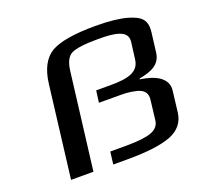

<svg xmlns="http://www.w3.org/2000/svg" viewBox="-116 -794 984 928"><g transform="rotate(-20 376.5 -329.5)"><path d="M576 -343 577 -347C642 -359 688 -379 695 -439L707 -536C715 -600 689 -623 625 -642C586 -653 532 -659 462 -659C353 -659 277 -646 234 -621C191 -595 165 -546 156 -474L98 0H213L274 -494C279 -537 292 -565 315 -577C338 -589 384 -595 454 -595C539 -595 606 -586 599 -528L588 -442C581 -379 524 -365 436 -365H360L352 -304H433C487 -304 504 -304 544 -295C579 -286 596 -267 591 -231L579 -130C576 -106 561 -89 535 -79C508 -69 465 -64 404 -64H323L315 0H390C492 0 566 -10 614 -29C661 -48 688 -82 694 -129L707 -238C715 -303 649 -333 576 -343Z"/></g></svg>

Font: Gamestation Extended
Style: Italic
Weight: 400
Width: 7
Designer: Jonas Hecksher
Foundry: Jonas Hecksher, Playtypeª, e-types AS
Version: Version 1.003